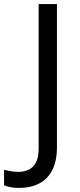

<svg xmlns="http://www.w3.org/2000/svg" viewBox="-98 -734 391 944"><path d="M-4 190Q-28 190 -46 186.5Q-64 183 -78 177V101Q-62 105 -44 108Q-26 111 -6 111Q19 111 41.5 101Q64 91 78 66Q92 41 92 -4V-714H182V-11Q182 58 159 102.5Q136 147 94 168.5Q52 190 -4 190Z"/></svg>

Font: Noto Sans Myanmar
Style: Regular
Weight: 400
Designer: Monotype Design Team
Foundry: Monotype Imaging Inc.
Version: Version 2.107